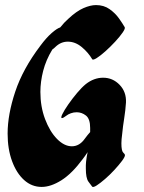

<svg xmlns="http://www.w3.org/2000/svg" viewBox="-20 -721 567 756"><path d="M318 -390Q350 -415 386 -415Q424 -415 451 -387Q478 -359 476 -317Q474 -286 469 -255Q464 -224 461 -193Q458 -171 458 -157Q458 -127 465 -120.5Q472 -114 472 -110Q472 -103 460 -87Q448 -71 430.5 -52Q413 -33 394 -16.5Q375 0 361 9Q347 18 343 14Q338 8 328 -6Q318 -20 318 -57Q318 -63 318 -70.5Q318 -78 319 -85Q320 -94 321.5 -103.5Q323 -113 325 -122Q316 -108 306 -95Q263 -37 221.5 -11Q180 15 144 15Q105 15 75 -12Q45 -39 27.5 -86.5Q10 -134 10 -195Q10 -270 40 -360Q70 -450 139 -541Q162 -572 183 -590.5Q204 -609 217 -613Q233 -633 249 -647Q281 -677 308.5 -689Q336 -701 358 -701Q389 -701 411.5 -685Q434 -669 448.5 -648.5Q463 -628 471 -614Q474 -609 463 -593Q452 -577 433.5 -557Q415 -537 395.5 -519.5Q376 -502 361 -492.5Q346 -483 343 -488Q327 -515 301.5 -536Q276 -557 247 -557Q220 -557 199 -537Q192 -530 186 -526Q161 -485 150 -442Q139 -399 139 -359Q139 -301 157.5 -252Q176 -203 204.5 -174Q233 -145 263 -145Q293 -145 314 -175Q325 -190 335 -201Q335 -209 335 -217Q335 -253 318.5 -266Q302 -279 282 -279Q270 -279 259 -275Q248 -271 242 -266Q229 -256 224 -256Q218 -256 225.5 -271.5Q233 -287 249 -310Q265 -333 283.5 -355Q302 -377 318 -390Z"/></svg>

Font: Ga Maamli
Style: Regular
Weight: 400
Designer: Afotey Clement Nii Odai, Ama Asantewa Diaka, David Abbey-Thompson
Foundry: Sorkin Type Co.
Version: Version 1.000; ttfautohint (v1.8.4.7-5d5b)